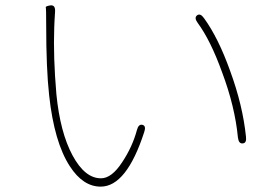

<svg xmlns="http://www.w3.org/2000/svg" viewBox="-20 -699 1040 715"><path d="M355 -4Q289 -4 240 -80Q182 -169 163 -344Q152 -443 152 -606Q152 -667 150.5 -671.5Q149 -676 168 -679Q187 -681 185 -655L183 -621Q182 -609 182 -597Q178 -487 190 -348Q204 -206 250 -120.5Q296 -35 356 -35Q396 -35 435 -95Q473 -152 490 -215Q496 -238 511 -234Q525 -230 517 -207Q451 -4 355 -4ZM884 -165Q869 -163 866 -187Q855 -302 807 -430Q764 -549 716 -614Q702 -633 714 -642Q726 -651 740 -631Q793 -558 837 -435Q884 -307 896 -190Q899 -166 884 -165Z"/></svg>

Font: Resource Han Rounded JP ExtraLight
Style: Regular
Weight: 250
Designer: Cyano Hao (round all glyphs); Ryoko NISHIZUKA 西塚涼子 (kana, bopomofo & ideographs); Paul D. Hunt (Latin, Greek & Cyrillic)
Foundry: Cyano Hao
Version: 0.990